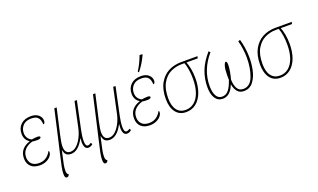

<svg xmlns="http://www.w3.org/2000/svg" viewBox="-97 -1340 3559 2151"><g transform="rotate(-20 1683.0 -264.5)"><path d="M23 -124Q23 -184 56 -224Q89 -264 149 -283V-285Q122 -300 107 -327.5Q92 -355 92 -393Q92 -460 136 -501.5Q180 -543 256 -543Q315 -543 347.5 -514Q380 -485 380 -446Q380 -429 374 -419Q368 -409 357 -409Q357 -458 334 -487.5Q311 -517 252 -517Q185 -517 151.5 -480Q118 -443 118 -393Q118 -323 179 -294Q185 -295 204.5 -298Q224 -301 245 -301Q279 -301 279 -286Q279 -277 268 -271.5Q257 -266 236 -266Q198 -266 175 -270Q118 -254 84 -218Q50 -182 50 -127Q50 -77 80 -47Q110 -17 166 -17Q215 -17 250 -40Q285 -63 310 -108Q317 -108 317 -94Q317 -69 297.5 -45Q278 -21 243.5 -5.5Q209 10 167 10Q99 10 61 -25.5Q23 -61 23 -124Z M379 187Q379 155 389.5 103.5Q400 52 426 -59L465 -228L535 -536H563L493 -228Q474 -143 474 -103Q474 -16 541 -16Q581 -16 616 -49Q651 -82 676 -132.5Q701 -183 712 -236L776 -536H804L734 -206Q718 -131 718 -78Q718 -16 747 -16Q766 -16 786 -33L798 -14Q787 -2 772.5 4Q758 10 745 10Q718 10 705.5 -13Q693 -36 693 -75Q693 -96 696 -118H693Q626 9 539 9Q502 9 482 -9Q462 -27 455 -69L446 -31Q428 48 420 89Q412 130 412 159Q410 205 434 213Q426 240 404 240Q390 240 384.5 228Q379 216 379 187Z M840 187Q840 155 850.5 103.5Q861 52 887 -59L926 -228L996 -536H1024L954 -228Q935 -143 935 -103Q935 -16 1002 -16Q1042 -16 1077 -49Q1112 -82 1137 -132.5Q1162 -183 1173 -236L1237 -536H1265L1195 -206Q1179 -131 1179 -78Q1179 -16 1208 -16Q1227 -16 1247 -33L1259 -14Q1248 -2 1233.5 4Q1219 10 1206 10Q1179 10 1166.5 -13Q1154 -36 1154 -75Q1154 -96 1157 -118H1154Q1087 9 1000 9Q963 9 943 -9Q923 -27 916 -69L907 -31Q889 48 881 89Q873 130 873 159Q871 205 895 213Q887 240 865 240Q851 240 845.5 228Q840 216 840 187Z M1335 -124Q1335 -184 1368 -224Q1401 -264 1461 -283V-285Q1434 -300 1419 -327.5Q1404 -355 1404 -393Q1404 -460 1448 -501.5Q1492 -543 1568 -543Q1627 -543 1659.5 -514Q1692 -485 1692 -446Q1692 -429 1686 -419Q1680 -409 1669 -409Q1669 -458 1646 -487.5Q1623 -517 1564 -517Q1497 -517 1463.5 -480Q1430 -443 1430 -393Q1430 -323 1491 -294Q1497 -295 1516.5 -298Q1536 -301 1557 -301Q1591 -301 1591 -286Q1591 -277 1580 -271.5Q1569 -266 1548 -266Q1510 -266 1487 -270Q1430 -254 1396 -218Q1362 -182 1362 -127Q1362 -77 1392 -47Q1422 -17 1478 -17Q1527 -17 1562 -40Q1597 -63 1622 -108Q1629 -108 1629 -94Q1629 -69 1609.5 -45Q1590 -21 1555.5 -5.5Q1521 10 1479 10Q1411 10 1373 -25.5Q1335 -61 1335 -124ZM1556 -606Q1603 -678 1636 -769H1669L1668 -758Q1623 -661 1567 -594H1555Z M1744 -206Q1744 -318 1785.5 -392Q1827 -466 1895 -501Q1963 -536 2046 -536H2242L2236 -512H2102Q2116 -477 2126 -425Q2136 -373 2136 -313Q2136 -219 2109.5 -146Q2083 -73 2032 -31.5Q1981 10 1911 10Q1831 10 1787.5 -48Q1744 -106 1744 -206ZM2108 -315Q2108 -427 2078 -512H2043Q1975 -512 1913.5 -483Q1852 -454 1812 -385.5Q1772 -317 1772 -205Q1772 -113 1809 -64Q1846 -15 1913 -15Q1972 -15 2016 -50.5Q2060 -86 2084 -153.5Q2108 -221 2108 -315Z M2227 -173Q2227 -270 2261.5 -361Q2296 -452 2377 -545L2394 -528Q2255 -367 2255 -174Q2255 -99 2279 -57Q2303 -15 2348 -15Q2394 -15 2425 -52Q2456 -89 2482 -167Q2481 -178 2481 -218Q2481 -289 2492.5 -329Q2504 -369 2518 -369Q2533 -369 2533 -325Q2533 -295 2524.5 -247Q2516 -199 2505 -160Q2507 -94 2529.5 -54.5Q2552 -15 2600 -15Q2684 -15 2720 -112Q2756 -209 2756 -329Q2756 -380 2748.5 -436.5Q2741 -493 2728 -535L2752 -545Q2765 -503 2774.5 -443Q2784 -383 2784 -327Q2785 -255 2769.5 -178.5Q2754 -102 2712.5 -46Q2671 10 2599 10Q2548 10 2521 -24.5Q2494 -59 2486 -110H2484Q2438 10 2347 10Q2290 10 2258.5 -38Q2227 -86 2227 -173Z M2868 -206Q2868 -318 2909.5 -392Q2951 -466 3019 -501Q3087 -536 3170 -536H3366L3360 -512H3226Q3240 -477 3250 -425Q3260 -373 3260 -313Q3260 -219 3233.5 -146Q3207 -73 3156 -31.5Q3105 10 3035 10Q2955 10 2911.5 -48Q2868 -106 2868 -206ZM3232 -315Q3232 -427 3202 -512H3167Q3099 -512 3037.5 -483Q2976 -454 2936 -385.5Q2896 -317 2896 -205Q2896 -113 2933 -64Q2970 -15 3037 -15Q3096 -15 3140 -50.5Q3184 -86 3208 -153.5Q3232 -221 3232 -315Z"/></g></svg>

Font: Noto Serif NarrowThin
Style: Italic
Weight: 250
Width: 4
Italic angle: -12°
Designer: Monotype Design Team
Foundry: Monotype Imaging Inc.
Version: Version 1.001